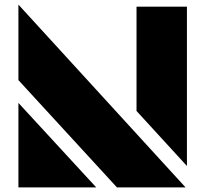

<svg xmlns="http://www.w3.org/2000/svg" viewBox="-20 -814 893 834"><path d="M573 -332V-785H792V-93ZM60 -367 398 0H283H60ZM488 0 60 -466V-794L786 0Z"/></svg>

Font: GENAU
Style: Stencil
Weight: 700
Version: Version 0.8